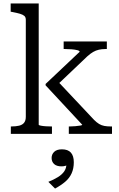

<svg xmlns="http://www.w3.org/2000/svg" viewBox="-20 -778 693 1116"><path d="M631 0H380V-43H386Q401 -43 417.5 -44.5Q434 -46 446 -48Q458 -50 458 -53L245 -282V-290L443 -477Q443 -483 429 -486.5Q415 -490 395.5 -491.5Q376 -493 359 -493H350V-537H601V-493H592Q572 -493 554.5 -489Q537 -485 521.5 -476Q506 -467 488 -451L304 -276V-318L527 -81Q542 -66 556 -57.5Q570 -49 586.5 -46Q603 -43 623 -43H631ZM205 -758V-53Q205 -50 217.5 -47.5Q230 -45 247 -44Q264 -43 277 -43H282V0H43V-43H46Q72 -43 91 -47.5Q110 -52 120 -64.5Q130 -77 130 -99V-663Q130 -678 121.5 -685.5Q113 -693 96 -698Q79 -703 53 -708L42 -710V-758ZM300 318 261 279Q293 266 316.5 251.5Q340 237 353 218.5Q366 200 366 175L378 177Q371 183 360 186Q349 189 338 189Q309 189 294.5 175.5Q280 162 280 140Q280 119 295 104.5Q310 90 340 90Q375 90 392 109Q409 128 409 165Q409 201 396.5 229Q384 257 359.5 278Q335 299 300 318Z"/></svg>

Font: Roboto Serif Light
Style: Regular
Weight: 300
Designer: Greg Gazdowicz
Foundry: Commercial Type
Version: Version 1.008